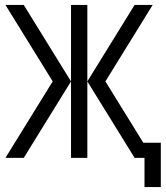

<svg xmlns="http://www.w3.org/2000/svg" viewBox="-20 -638 670 776"><path d="M564 118V0H532V-61H630V118ZM333 -309 524 -618H597L406 -309ZM2 0 193 -309H267L76 0ZM193 -309 2 -618H76L267 -309ZM267 0V-618H333V0ZM524 0 333 -309H406L597 0Z"/></svg>

Font: Victor Mono Light
Style: Regular
Weight: 300
Monospace: yes
Designer: Rune Bjørnerås
Version: Version 1.561;gftools[0.9.30]